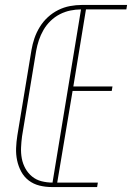

<svg xmlns="http://www.w3.org/2000/svg" viewBox="-20 -755 540 775"><path d="M189 0Q163 0 139 -6Q115 -12 96 -26.5Q77 -41 65.5 -62.5Q54 -84 49 -108Q44 -132 45 -157.5Q46 -183 50 -208L107 -553Q111 -577 119 -600.5Q127 -624 140.5 -646Q154 -668 173 -685.5Q192 -703 215 -714.5Q238 -726 262.5 -730.5Q287 -735 310 -735H493L490 -717H327L276 -406H434L431 -388H273L211 -18H375L372 0ZM192 -18 307 -717Q286 -717 264 -712.5Q242 -708 221.5 -697.5Q201 -687 184 -670.5Q167 -654 155.5 -634Q144 -614 137 -593Q130 -572 126 -550L69 -205Q66 -182 65 -159.5Q64 -137 68 -115.5Q72 -94 82.5 -75Q93 -56 109.5 -42.5Q126 -29 147.5 -23.5Q169 -18 192 -18Z"/></svg>

Font: Iosevka SS04 Thin Oblique
Style: Regular
Weight: 100
Italic angle: -9°
Monospace: yes
Designer: Belleve Invis
Foundry: Belleve Invis
Version: Version 19.0.0; ttfautohint (v1.8.4)